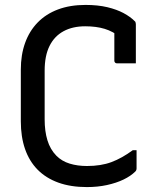

<svg xmlns="http://www.w3.org/2000/svg" viewBox="-20 -740 640 780"><path d="M332.9 20Q267.1 20 216.8 1.8Q166.6 -16.4 132.7 -50.8Q98.9 -85.2 81.7 -134.7Q64.6 -184.1 64.6 -247.2V-457.3Q64.6 -517.5 82 -565.7Q99.3 -613.9 132.9 -648.5Q166.6 -683.2 215.6 -701.6Q264.6 -720 327.5 -720Q377.3 -720 416 -710.8Q454.6 -701.6 482.5 -686.5Q510.3 -671.4 527.1 -654.2Q529.5 -652.8 530.2 -650.4Q530.9 -648 531.4 -645.6Q531.9 -643.2 531.9 -640.9Q531.9 -605.1 531.9 -563.2Q531.9 -521.3 531.9 -482.6Q512.8 -482.6 493.7 -482.6Q474.7 -482.6 455.5 -482.6Q450.5 -482.6 447.5 -485.6Q444.5 -488.6 444.5 -493.6Q444.5 -515.4 444.5 -537.4Q444.5 -559.4 444.5 -583.4Q444.5 -607.5 444.5 -635L469.6 -588.1Q439 -612.6 404.9 -622.9Q370.7 -633.2 326.2 -633.2Q275 -633.2 238 -613.1Q201 -593.1 181.2 -553.3Q161.4 -513.6 161.4 -453.2V-255.1Q161.4 -206.9 172.7 -170Q183.9 -133.1 209.1 -107.3Q231.3 -85 263.1 -75.3Q294.9 -65.6 333.3 -65.6Q390.2 -65.6 432.8 -81.5Q475.4 -97.4 519.5 -129.9H534.8Q534.8 -120.3 534.8 -110.9Q534.8 -101.4 534.8 -92.2Q534.8 -83 534.8 -73.9Q534.8 -64.8 534.8 -56Q534.8 -52.2 533.6 -49.1Q532.4 -45.9 530 -43.5Q511.1 -24.7 481.8 -10.6Q452.5 3.4 414.7 11.7Q376.8 20 332.9 20Z"/></svg>

Font: Recursive Sans Linear Light
Style: Regular
Weight: 300
Version: Version 1.085